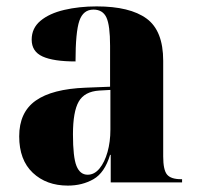

<svg xmlns="http://www.w3.org/2000/svg" viewBox="-20 -570 616 600"><path d="M192 10Q125 10 82.5 -30Q40 -70 40 -144Q40 -219 91.5 -255.5Q143 -292 248 -296L324 -299V-427Q324 -491 312.5 -515.5Q301 -540 272 -540Q240 -540 228 -505Q216 -470 216 -378Q147 -378 113 -393.5Q79 -409 79 -446Q79 -482 106.5 -505Q134 -528 180.5 -539Q227 -550 282 -550Q386 -550 438 -512Q490 -474 490 -380V-81Q490 -39 502 -24.5Q514 -10 546 -10H549V0H326V-86H324Q307 -30 272 -10Q237 10 192 10ZM254 -24Q275 -24 291 -43.5Q307 -63 316 -95Q325 -127 325 -165V-289L290 -287Q244 -284 226 -252.5Q208 -221 208 -150Q208 -79 219 -51.5Q230 -24 254 -24Z"/></svg>

Font: Noto Serif Display SemiCondensed ExtraBold
Style: Regular
Weight: 800
Width: 4
Designer: Monotype Design Team
Foundry: Monotype Imaging Inc.
Version: Version 2.009